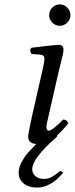

<svg xmlns="http://www.w3.org/2000/svg" viewBox="-20 -638 337 864"><path d="M215.6 -535.9Q201.2 -549.8 201.2 -569.8Q201.2 -589.8 215.6 -604Q230 -618.2 249 -618.2Q268.1 -618.2 282.5 -604Q296.9 -589.8 296.9 -569.8Q296.9 -549.8 282.5 -535.9Q268.1 -522 249 -522Q230 -522 215.6 -535.9ZM245.1 -320.3 200.2 -124Q189 -76.2 189 -66.9Q189 -49.8 199.2 -49.8Q207 -49.8 226.1 -64.5Q245.1 -79.1 264.2 -100.1Q281.2 -100.1 287.1 -83Q261.2 -50.3 237.3 -29.3Q241.7 -27.3 230 -17.1Q125 75.7 125 123Q125 141.1 138.9 154.1Q152.8 167 176.8 167Q197.8 167 212.9 158.4Q228 149.9 251 130.9L265.1 138.2Q209 206.1 146 206.1Q109.9 206.1 86.9 188Q64 169.9 64 138.2Q64 116.2 76.9 92Q89.8 67.9 103.3 52.5Q116.7 37.1 143.1 9.8Q106.9 7.8 106.9 -22.9Q106.9 -37.1 124 -115.2L170.9 -320.8Q179.7 -358.9 180.2 -372.1Q180.2 -390.1 162.1 -392.1L122.1 -395Q110.8 -411.1 121.1 -422.9Q223.1 -436 245.1 -436Q265.6 -436 265.6 -415Q265.6 -407.2 262.9 -394Q260.3 -380.9 253.9 -355.7Q247.6 -330.6 245.1 -320.3Z"/></svg>

Font: Linux Libertine
Style: Italic
Weight: 400
Italic angle: -12°
Designer: Philipp H. Poll
Foundry: Philipp H. Poll
Version: Version 5.1.6 ; ttfautohint (v0.9)